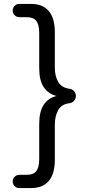

<svg xmlns="http://www.w3.org/2000/svg" viewBox="-20 -815 474 984"><path d="M79 149Q65 149 55 139Q45 129 45 115Q45 101 55 91Q65 81 79 81H115Q152 81 166.5 61.5Q181 42 181 -1V-180Q181 -243 204 -278Q227 -313 270 -323Q227 -334 204 -368.5Q181 -403 181 -466V-645Q181 -688 166.5 -707.5Q152 -727 115 -727H79Q65 -727 55 -737Q45 -747 45 -761Q45 -775 55 -785Q65 -795 79 -795H139Q198 -795 229.5 -759Q261 -723 261 -650V-469Q261 -425 278.5 -395Q296 -365 337 -360Q351 -358 360 -347.5Q369 -337 369 -323Q369 -310 360 -299Q351 -288 337 -286Q296 -282 278.5 -251Q261 -220 261 -176V4Q261 77 229.5 113Q198 149 139 149Z"/></svg>

Font: Zen Maru Gothic Medium
Style: Regular
Weight: 500
Designer: Yoshimichi Ohira
Foundry: Positype
Version: Version 1.001